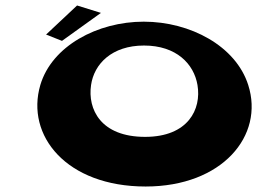

<svg xmlns="http://www.w3.org/2000/svg" viewBox="-20 -663 1012 700"><path d="M148 -537 206 -514 348 -616 261 -643ZM127 -353C73 -169 222 17 511 17C791 17 944 -169 885 -353C840 -495 674 -584 504 -584C335 -584 169 -495 127 -353ZM312 -353C323 -430 388 -497 505 -497C623 -497 687 -430 700 -353C715 -265 666 -164 509 -164C347 -164 299 -265 312 -353Z"/></svg>

Font: Hussar Milosc
Style: Bold
Weight: 700
Foundry: Cannot Into Space Fonts
Version: Version 1.02